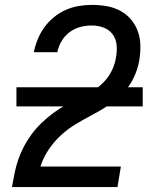

<svg xmlns="http://www.w3.org/2000/svg" viewBox="-20 -763 640 783"><path d="M29 0V-1Q34 -29 39.5 -57Q45 -85 54.5 -112.5Q64 -140 78 -166.5Q92 -193 110 -217Q128 -241 150 -262Q172 -283 196 -301Q220 -319 246 -333.5Q272 -348 299.5 -361Q327 -374 353 -389Q379 -404 400.5 -425.5Q422 -447 435.5 -474Q449 -501 453 -529V-530Q458 -555 455.5 -580Q453 -605 439 -623.5Q425 -642 402.5 -650.5Q380 -659 354 -659Q331 -659 307.5 -653Q284 -647 264 -632Q244 -617 231 -595Q218 -573 214 -550H118Q123 -576 133.5 -602Q144 -628 160.5 -651Q177 -674 199.5 -692.5Q222 -711 248 -722.5Q274 -734 301 -738.5Q328 -743 355 -743Q385 -743 414.5 -738Q444 -733 469.5 -719.5Q495 -706 513.5 -684.5Q532 -663 542 -635.5Q552 -608 552.5 -577.5Q553 -547 548 -517Q542 -481 525.5 -446.5Q509 -412 482.5 -383.5Q456 -355 423.5 -334Q391 -313 357 -295Q323 -277 289.5 -257Q256 -237 227.5 -210.5Q199 -184 177.5 -151.5Q156 -119 145 -84H473L459 0ZM47 -329V-407H562V-329Z"/></svg>

Font: Iosevka Custom Medium
Style: Italic
Weight: 500
Italic angle: -9°
Designer: Belleve Invis
Foundry: Belleve Invis
Version: Version 27.0.1